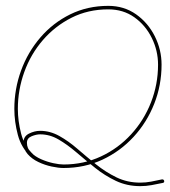

<svg xmlns="http://www.w3.org/2000/svg" viewBox="-20 -568 581 656"><path d="M94 -40Q99 -36 95 -32Q90 -27 86 -32Q53 -62 41 -107Q29 -152 29 -196Q29 -264 52 -327Q75 -390 118 -440Q161 -490 220 -519Q279 -548 350 -548Q404 -548 445 -519Q486 -490 509 -444Q532 -398 532 -347Q532 -277 507 -213.5Q482 -150 436.5 -100.5Q391 -51 330 -22.5Q269 6 197 6Q180 6 156.5 1Q133 -4 111 -14.5Q89 -25 74.5 -41.5Q60 -58 60 -80Q60 -102 79 -111.5Q98 -121 117 -121Q151 -121 182.5 -103.5Q214 -86 244.5 -59.5Q275 -33 308 -6.5Q341 20 378 38Q415 56 459 56Q478 56 496.5 52.5Q515 49 533 45Q533 45 533 45Q533 45 533 45Q539 44 541 50Q542 56 536 57Q517 61 498 64.5Q479 68 459 68Q414 68 376 50Q338 32 305 5.5Q272 -21 241 -47.5Q210 -74 180 -91.5Q150 -109 117 -109Q104 -109 88 -102.5Q72 -96 72 -80Q72 -61 86 -47Q100 -33 120.5 -24Q141 -15 162 -10.5Q183 -6 197 -6Q266 -6 325 -33.5Q384 -61 428 -109Q472 -157 496 -218.5Q520 -280 520 -347Q520 -395 498.5 -438.5Q477 -482 439 -509Q401 -536 350 -536Q281 -536 224.5 -507.5Q168 -479 126.5 -431Q85 -383 63 -322Q41 -261 41 -196Q41 -155 52 -112Q63 -69 94 -40Q94 -40 94 -40Q94 -40 94 -40Z"/></svg>

Font: FRB American Cursive Thin
Style: Italic
Weight: 100
Italic angle: -25°
Version: Version 2.0;Modular Font Editor K font №1